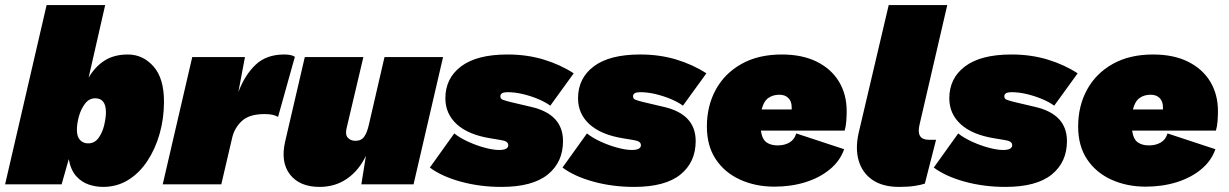

<svg xmlns="http://www.w3.org/2000/svg" viewBox="-40 -724 4825 754"><path d="M462 -510Q521 -510 562.5 -463.5Q604 -417 604 -325Q604 -259 587 -199Q570 -139 538.5 -91.5Q507 -44 463 -17Q419 10 365 10Q336 10 308 0.5Q280 -9 259 -32.5Q238 -56 230 -99L202 0H-20L143 -704H373L308 -419Q333 -462 370.5 -486Q408 -510 462 -510ZM306 -161Q332 -161 347.5 -183Q363 -205 369.5 -234Q376 -263 376 -283Q376 -338 334 -338Q310 -338 294 -317Q278 -296 270 -267.5Q262 -239 262 -214Q262 -187 274.5 -174Q287 -161 306 -161Z M599 0 715 -500H922L896 -362Q921 -429 963.5 -469.5Q1006 -510 1076 -510Q1092 -510 1102 -507.5Q1112 -505 1118 -501L1052 -265Q1043 -270 1031 -273Q1019 -276 999 -276Q939 -276 910 -249Q881 -222 872 -184L829 0Z M1215 10Q1137 10 1099 -38.5Q1061 -87 1080 -169L1157 -500H1387L1321 -220Q1315 -195 1326 -183Q1337 -171 1356 -171Q1379 -171 1390.5 -187.5Q1402 -204 1409 -236L1470 -500H1700L1584 0H1379L1397 -112Q1369 -54 1322.5 -22Q1276 10 1215 10Z M1929 10Q1845 10 1770 -10.5Q1695 -31 1648 -66L1744 -200Q1765 -183 1797.5 -168Q1830 -153 1863.5 -144Q1897 -135 1920 -135Q1956 -135 1956 -154Q1956 -170 1927 -174L1885 -181Q1799 -195 1754 -236Q1709 -277 1709 -338Q1709 -417 1771 -463.5Q1833 -510 1953 -510Q2030 -510 2095.5 -490Q2161 -470 2213 -436L2121 -309Q2102 -323 2073.5 -335Q2045 -347 2013.5 -354.5Q1982 -362 1953 -362Q1925 -362 1925 -346Q1925 -336 1934 -332.5Q1943 -329 1962 -324L2047 -304Q2171 -275 2171 -170Q2171 -87 2111 -38.5Q2051 10 1929 10Z M2450 10Q2366 10 2291 -10.5Q2216 -31 2169 -66L2265 -200Q2286 -183 2318.5 -168Q2351 -153 2384.5 -144Q2418 -135 2441 -135Q2477 -135 2477 -154Q2477 -170 2448 -174L2406 -181Q2320 -195 2275 -236Q2230 -277 2230 -338Q2230 -417 2292 -463.5Q2354 -510 2474 -510Q2551 -510 2616.5 -490Q2682 -470 2734 -436L2642 -309Q2623 -323 2594.5 -335Q2566 -347 2534.5 -354.5Q2503 -362 2474 -362Q2446 -362 2446 -346Q2446 -336 2455 -332.5Q2464 -329 2483 -324L2568 -304Q2692 -275 2692 -170Q2692 -87 2632 -38.5Q2572 10 2450 10Z M3001 9Q2927 9 2866.5 -18.5Q2806 -46 2771 -98.5Q2736 -151 2736 -227Q2736 -308 2771 -372Q2806 -436 2872 -473Q2938 -510 3030 -510Q3111 -510 3168 -481.5Q3225 -453 3255 -403Q3285 -353 3285 -287Q3285 -270 3283.5 -249Q3282 -228 3277 -211H2948Q2953 -177 2970 -165Q2987 -153 3014 -153Q3041 -153 3060.5 -164.5Q3080 -176 3087 -200L3275 -138Q3259 -92 3219 -59Q3179 -26 3123 -8.5Q3067 9 3001 9ZM3021 -352Q2995 -352 2977 -339Q2959 -326 2951 -294H3069Q3069 -298 3069 -303Q3069 -326 3056 -339Q3043 -352 3021 -352Z M3491 10Q3427 10 3387 -17Q3347 -44 3332.5 -92Q3318 -140 3332 -202L3450 -704H3680L3571 -234Q3557 -175 3608 -175H3636L3592 -3Q3578 2 3552.5 6Q3527 10 3491 10Z M3908 10Q3824 10 3749 -10.5Q3674 -31 3627 -66L3723 -200Q3744 -183 3776.5 -168Q3809 -153 3842.5 -144Q3876 -135 3899 -135Q3935 -135 3935 -154Q3935 -170 3906 -174L3864 -181Q3778 -195 3733 -236Q3688 -277 3688 -338Q3688 -417 3750 -463.5Q3812 -510 3932 -510Q4009 -510 4074.5 -490Q4140 -470 4192 -436L4100 -309Q4081 -323 4052.5 -335Q4024 -347 3992.5 -354.5Q3961 -362 3932 -362Q3904 -362 3904 -346Q3904 -336 3913 -332.5Q3922 -329 3941 -324L4026 -304Q4150 -275 4150 -170Q4150 -87 4090 -38.5Q4030 10 3908 10Z M4459 9Q4385 9 4324.5 -18.5Q4264 -46 4229 -98.5Q4194 -151 4194 -227Q4194 -308 4229 -372Q4264 -436 4330 -473Q4396 -510 4488 -510Q4569 -510 4626 -481.5Q4683 -453 4713 -403Q4743 -353 4743 -287Q4743 -270 4741.5 -249Q4740 -228 4735 -211H4406Q4411 -177 4428 -165Q4445 -153 4472 -153Q4499 -153 4518.5 -164.5Q4538 -176 4545 -200L4733 -138Q4717 -92 4677 -59Q4637 -26 4581 -8.5Q4525 9 4459 9ZM4479 -352Q4453 -352 4435 -339Q4417 -326 4409 -294H4527Q4527 -298 4527 -303Q4527 -326 4514 -339Q4501 -352 4479 -352Z"/></svg>

Font: Prodigy Sans Black
Style: Italic
Weight: 900
Italic angle: -13°
Designer: Wei Huang
Foundry: Wei Huang
Version: Version 1.003; ttfautohint (v1.8.3)